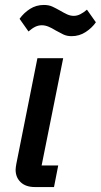

<svg xmlns="http://www.w3.org/2000/svg" viewBox="-20 -755 407 775"><path d="M198 0H121Q84 0 63.5 -19.5Q43 -39 43 -70Q43 -76 44 -81.5Q45 -87 46 -94L131 -520H235L148 -87H215ZM269 -609Q250 -609 235.5 -616Q221 -623 205 -632Q189 -642 175.5 -647.5Q162 -653 149 -653Q135 -653 122.5 -647Q110 -641 95 -628L59 -679Q76 -703 101 -719Q126 -735 157 -735Q177 -735 191 -728.5Q205 -722 221 -713Q238 -703 251 -697Q264 -691 278 -691Q291 -691 304 -697.5Q317 -704 331 -716L367 -665Q351 -642 325.5 -625.5Q300 -609 269 -609Z"/></svg>

Font: IBM Plex Sans Medium
Style: Italic
Weight: 500
Italic angle: -11.31°
Designer: Mike Abbink, Paul van der Laan, Pieter van Rosmalen
Foundry: Bold Monday
Version: Version 3.201